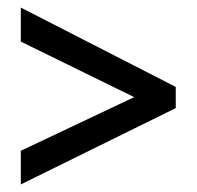

<svg xmlns="http://www.w3.org/2000/svg" viewBox="-20 -612 520 508"><path d="M35 -213V-124L445 -326V-382L35 -592V-502L335 -355Z"/></svg>

Font: Noto Sans Sinhala Condensed Medium
Style: Regular
Weight: 500
Width: 3
Designer: Jelle Bosma - Monotype Design Team
Foundry: Monotype Imaging Inc.
Version: Version 2.006